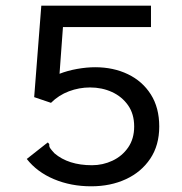

<svg xmlns="http://www.w3.org/2000/svg" viewBox="-20 -643 640 674"><path d="M300 11Q229 11 169.5 -14Q110 -39 74 -85L140 -137L148 -143L153 -137Q152 -129 156 -123Q160 -117 171 -105Q220 -63 303 -63Q341 -63 375 -79Q409 -95 430 -125.5Q451 -156 451 -199Q451 -243 429.5 -273.5Q408 -304 373 -320Q338 -336 296 -336Q258 -336 222 -322.5Q186 -309 159 -282L100 -302L125 -623H510V-548H201L189 -384Q217 -395 250.5 -401Q284 -407 314 -407Q378 -407 429 -382.5Q480 -358 509.5 -311.5Q539 -265 539 -199Q539 -133 507.5 -86Q476 -39 422 -14Q368 11 300 11Z"/></svg>

Font: Inconsolata Expanded Medium
Style: Regular
Weight: 500
Width: 7
Monospace: yes
Designer: Raph Levien, Cyreal, Brenton Simpson
Foundry: Raph Levien, Cyreal, Google
Version: Version 3.001; ttfautohint (v1.8.2.53-6de2)